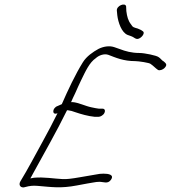

<svg xmlns="http://www.w3.org/2000/svg" viewBox="-20 -869 754 848"><path d="M70 -68C60 -51 72 -36 92 -43C110 -48 125 -50 147 -48C208 -43 247 -36 320 -50C356 -57 380 -61 392 -63C402 -65 411 -66 419 -66C438 -66 456 -55 470 -75C486 -98 458 -102 437 -102C427 -102 415 -101 402 -98L332 -86C298 -80 273 -77 257 -78C216 -80 174 -88 130 -84L114 -81C118 -87 121 -94 125 -101C173 -189 230 -288 276 -382H280C290 -381 301 -378 314 -373C338 -365 368 -356 399 -353H415C424 -353 437 -361 441 -370C446 -380 443 -389 433 -389H417C408 -390 398 -392 384 -395C358 -400 327 -416 301 -418H294C299 -431 306 -444 312 -457C321 -478 330 -497 338 -514C358 -555 375 -593 403 -612C417 -625 440 -633 458 -627C492 -614 525 -599 578 -599C590 -599 642 -592 646 -586C658 -578 666 -568 678 -560C686 -556 700 -562 706 -568C722 -584 711 -590 704 -597C694 -602 689 -612 680 -617C671 -624 618 -635 596 -635C561 -635 533 -643 510 -652L484 -661C463 -668 437 -664 415 -653C391 -640 362 -620 346 -594C313 -541 280 -471 253 -409L235 -401C210 -393 208 -358 234 -369C213 -326 192 -287 168 -243C136 -185 102 -120 70 -68ZM496 -823 498 -802C502 -769 517 -726 543 -715C552 -712 567 -707 573 -702C578 -699 584 -695 592 -698C607 -703 622 -724 611 -731C604 -736 599 -739 588 -743C571 -748 566 -748 559 -761C546 -777 541 -796 538 -820L537 -841C533 -859 495 -844 496 -823Z"/></svg>

Font: Stray Cat
Style: SuObl
Weight: 400
Version: Version 1.0